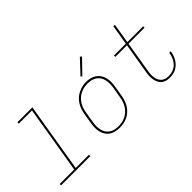

<svg xmlns="http://www.w3.org/2000/svg" viewBox="-35 -1310 1870 1870"><g transform="rotate(-45 900.0 -374.5)"><path d="M44 0V-19H244L360 -716H178V-735H384L265 -19H447V0Z M846 8Q817 8 789 1.5Q761 -5 738.5 -20Q716 -35 701 -58.5Q686 -82 679.5 -109Q673 -136 673.5 -165Q674 -194 679 -223L697 -333Q702 -361 711 -387.5Q720 -414 735.5 -438.5Q751 -463 773 -483Q795 -503 821 -515.5Q847 -528 874.5 -534.5Q902 -541 929 -541Q958 -541 986 -533.5Q1014 -526 1036.5 -510.5Q1059 -495 1074 -472Q1089 -449 1095.5 -421.5Q1102 -394 1101.5 -365Q1101 -336 1096 -307L1078 -197Q1073 -169 1064 -142.5Q1055 -116 1039.5 -91.5Q1024 -67 1002 -47Q980 -27 954 -14.5Q928 -2 900.5 3Q873 8 846 8ZM846 -11Q871 -11 896.5 -15.5Q922 -20 945.5 -32Q969 -44 989 -62.5Q1009 -81 1023 -103.5Q1037 -126 1045 -150.5Q1053 -175 1057 -200L1076 -310Q1080 -336 1080.5 -362.5Q1081 -389 1075.5 -413.5Q1070 -438 1057 -459Q1044 -480 1023.5 -494Q1003 -508 978 -513.5Q953 -519 926 -519Q901 -519 876.5 -514Q852 -509 828.5 -497Q805 -485 785 -466.5Q765 -448 751.5 -426Q738 -404 730 -379.5Q722 -355 718 -330L700 -220Q695 -194 694.5 -168Q694 -142 699.5 -117.5Q705 -93 717.5 -72Q730 -51 750 -37Q770 -23 795 -17Q820 -11 846 -11ZM941 -604 928 -616 1060 -757 1076 -743Z M1536 8Q1511 8 1488.5 2Q1466 -4 1449 -18.5Q1432 -33 1422 -53.5Q1412 -74 1408 -97.5Q1404 -121 1405 -145Q1406 -169 1410 -193L1463 -511H1303V-530H1466L1500 -735H1521L1487 -530H1705V-511H1484L1431 -190Q1427 -169 1426 -148Q1425 -127 1428 -106Q1431 -85 1439.5 -67Q1448 -49 1462.5 -35.5Q1477 -22 1497 -16.5Q1517 -11 1539 -11Q1558 -11 1577.5 -15Q1597 -19 1615.5 -28.5Q1634 -38 1649 -53Q1664 -68 1674.5 -85.5Q1685 -103 1691.5 -122Q1698 -141 1701 -161Q1702 -163 1702 -164.5Q1702 -166 1702 -168H1723Q1723 -166 1722.5 -164Q1722 -162 1722 -160Q1718 -137 1710.5 -116Q1703 -95 1690.5 -75Q1678 -55 1661 -38.5Q1644 -22 1623 -11Q1602 0 1579.5 4Q1557 8 1536 8Z"/></g></svg>

Font: Iosevka Slab ThExObl
Style: Regular
Weight: 100
Width: 7
Italic angle: -9°
Monospace: yes
Designer: Belleve Invis
Foundry: Belleve Invis
Version: Version 11.1.1; ttfautohint (v1.8.3)